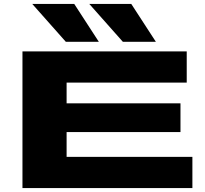

<svg xmlns="http://www.w3.org/2000/svg" viewBox="-20 -963 1051 983"><path d="M95 0V-700H936V-540H321V-434H904V-287H321V-160H965V0ZM609 -749 437 -943H652L778 -749ZM317 -749 145 -943H360L486 -749Z"/></svg>

Font: Georama ExtraExtended
Style: Bold
Weight: 700
Width: 8
Designer: Jean-Baptiste Levee
Foundry: Production Type
Version: Version 1.000